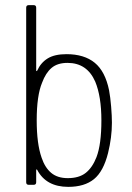

<svg xmlns="http://www.w3.org/2000/svg" viewBox="-20 -720 515 748"><path d="M416 -242Q416 -185 401 -124Q383 -52 346 -22Q309 8 246 8Q160 8 125 -58Q124 -60 122.5 -60Q121 -60 121 -57V-10Q121 0 111 0H92Q82 0 82 -10V-690Q82 -700 92 -700H111Q121 -700 121 -690V-446Q121 -443 122.5 -443Q124 -443 125 -445Q139 -476 166 -492.5Q193 -509 239 -509Q308 -509 349 -475.5Q390 -442 405 -368Q410 -341 413 -304.5Q416 -268 416 -242ZM375 -251Q375 -344 351 -402Q319 -475 243 -475Q204 -475 181 -455.5Q158 -436 144 -398Q123 -348 123 -251Q123 -160 142 -106Q155 -67 179.5 -46.5Q204 -26 244 -26Q288 -26 314 -46.5Q340 -67 356 -108Q375 -158 375 -251Z"/></svg>

Font: Barlow Semi Condensed ExLight
Style: Regular
Weight: 275
Width: 4
Designer: Jeremy Tribby
Foundry: Tribby Type
Version: Version 1.408